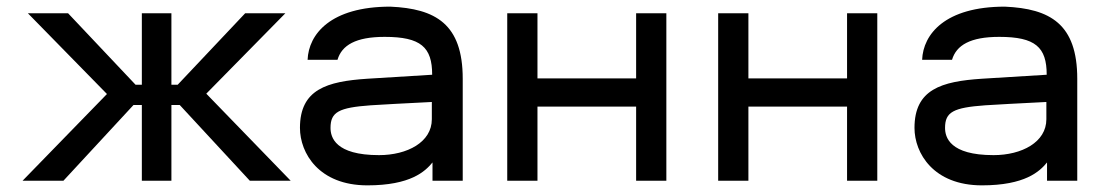

<svg xmlns="http://www.w3.org/2000/svg" viewBox="-20 -544 3328 578"><path d="M48 0H171L382 -228H407V0H496V-228H521L732 0H855L601 -262L839 -504H718L515 -289H496V-504H407V-289H388L185 -504H64L302 -261Z M1086 14C1216 14 1260 -28 1282 -55V0H1373V-307C1373 -472 1291 -518 1155 -524C975 -524 909 -441 906 -364H996C1009 -408 1051 -433 1138 -433C1247 -433 1281 -402 1281 -319L1086 -307C964 -299 883 -275 883 -159C883 -83 940 14 1086 14ZM975 -159C975 -207 1000 -220 1096 -227C1114 -228 1211 -234 1280 -237V-185C1280 -116 1206 -77 1121 -77C989 -77 975 -131 975 -159Z M1507 0H1598V-223H1895V0H1986V-504H1895V-308H1598V-504H1507Z M2142 0H2233V-223H2530V0H2621V-504H2530V-308H2233V-504H2142Z M2936 14C3066 14 3110 -28 3132 -55V0H3223V-307C3223 -472 3141 -518 3005 -524C2825 -524 2759 -441 2756 -364H2846C2859 -408 2901 -433 2988 -433C3097 -433 3131 -402 3131 -319L2936 -307C2814 -299 2733 -275 2733 -159C2733 -83 2790 14 2936 14ZM2825 -159C2825 -207 2850 -220 2946 -227C2964 -228 3061 -234 3130 -237V-185C3130 -116 3056 -77 2971 -77C2839 -77 2825 -131 2825 -159Z"/></svg>

Font: Hibana 45 SubMedium
Style: Regular
Weight: 500
Width: 6
Designer: pygmalion
Foundry: ybstudio
Version: Version 2021.007;FEAKit 1.0